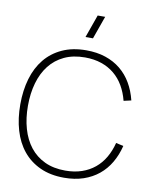

<svg xmlns="http://www.w3.org/2000/svg" viewBox="-101 -1022 902 1113"><g transform="rotate(10 350.0 -465.0)"><path d="M378.5 -810H334.5L382.5 -945H426.5ZM353 15Q416 15 466.8 -2.2Q517.5 -19.5 556 -51Q594.5 -82.5 620.5 -127Q646.5 -171.5 660 -226L616 -236Q604 -188.5 581.5 -149.8Q559 -111 526 -83.8Q493 -56.5 449.8 -41.8Q406.5 -27 353 -27Q283.5 -27 231.5 -51.5Q179.5 -76 144.8 -120.2Q110 -164.5 92.5 -225.8Q75 -287 75 -360Q75 -433 92.5 -494.2Q110 -555.5 144.8 -599.8Q179.5 -644 231.5 -668.5Q283.5 -693 353 -693Q406.5 -693 449.8 -678.2Q493 -663.5 526 -636.2Q559 -609 581.5 -570.2Q604 -531.5 616 -484L660 -494Q646.5 -549 620.5 -593.5Q594.5 -638 556 -669.5Q517.5 -701 466.8 -718Q416 -735 353 -735Q272.5 -735 212 -707.2Q151.5 -679.5 111 -630Q70.5 -580.5 50.2 -511.5Q30 -442.5 30 -360Q30 -277.5 50.2 -208.5Q70.5 -139.5 111 -90Q151.5 -40.5 212 -12.8Q272.5 15 353 15Z"/></g></svg>

Font: Vela Sans GX ExtLt
Style: Regular
Weight: 200
Designer: Principal design: Mikhail Sharanda - project Manrope.
Design modification: Ravid Balaliev
Foundry: Mikhail Sharanda
Version: Version 1.001